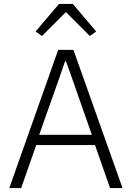

<svg xmlns="http://www.w3.org/2000/svg" viewBox="-20 -950 665 970"><path d="M599 0H536L460 -217H163L87 0H27L274 -698H351ZM444 -269 353 -529 313 -641H309L270 -529L178 -269ZM278 -930H348L466 -791L434 -768L313 -889L192 -768L160 -791Z"/></svg>

Font: IBM Plex Sans Light
Style: Regular
Weight: 300
Designer: Mike Abbink, Paul van der Laan, Pieter van Rosmalen
Foundry: Bold Monday
Version: Version 3.201